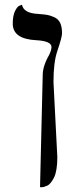

<svg xmlns="http://www.w3.org/2000/svg" viewBox="-20 -578 322 801"><path d="M147 203.1 158.2 -264.2Q158.2 -302.2 185.1 -349.1Q194.8 -369.1 194.8 -381.8Q194.8 -406.7 131.8 -410.2Q32.7 -415 33.2 -480Q33.2 -512.2 42.5 -531.5Q51.8 -550.8 62 -554.7L71.8 -558.1Q78.6 -522.9 138.2 -520Q163.1 -518.1 175.5 -516.1Q188 -514.2 205.6 -506.6Q223.1 -499 231 -482.4Q238.8 -465.8 238.8 -439Q238.8 -422.9 219.2 -365.2Q203.1 -318.4 203.1 -235.8L219.2 78.1Q219.2 106 215.6 127.9Q211.9 149.9 205.6 162.4Q199.2 174.8 192.1 183.8Q185.1 192.9 177 196.5Q168.9 200.2 163.6 201.7Q158.2 203.1 152.3 203.1Z"/></svg>

Font: Linux Libertine Display
Style: Regular
Weight: 400
Designer: Philipp H. Poll
Foundry: Philipp H. Poll
Version: Version 5.0.9